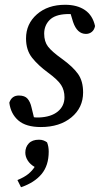

<svg xmlns="http://www.w3.org/2000/svg" viewBox="-20 -519 418 804"><path d="M151 13Q89 13 57 -14.5Q25 -42 19 -89Q29 -119 59 -119Q84 -119 95.5 -105.5Q107 -92 112 -69L122 -28Q127 -27 132 -27Q137 -27 143 -27Q194 -29 222 -52Q250 -75 250 -112Q250 -141 236 -163Q222 -185 181 -215Q140 -245 114.5 -277Q89 -309 89 -358Q89 -419 134.5 -459Q180 -499 253 -499Q303 -499 335.5 -477Q368 -455 378 -410Q375 -394 364.5 -385.5Q354 -377 340 -377Q303 -377 286 -427L276 -460Q272 -460 268 -460Q264 -460 259 -460Q210 -458 187.5 -435Q165 -412 165 -378Q165 -345 181 -324Q197 -303 239 -273Q286 -239 307 -209Q328 -179 328 -132Q328 -68 279 -27.5Q230 13 151 13ZM184 116Q184 174 154 210Q124 246 68 265L53 235Q82 223 98.5 209.5Q115 196 125 180Q106 169 96 153Q86 137 86 120Q86 97 100.5 81.5Q115 66 143 66Q154 66 162 69Q170 72 177 77Q184 94 184 116Z"/></svg>

Font: Source Serif 4 SmText
Style: Italic
Weight: 400
Italic angle: -12°
Designer: Frank Grießhammer
Foundry: Adobe
Version: Version 4.005;hotconv 1.1.0;makeotfexe 2.6.0